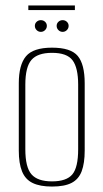

<svg xmlns="http://www.w3.org/2000/svg" viewBox="-20 -678 380 705"><path d="M171 7Q127 7 100 -6Q73 -19 61 -48.5Q49 -78 49 -125V-372Q49 -440 75.5 -471.5Q102 -503 171 -503Q240 -503 265.5 -472.5Q291 -442 291 -372V-125Q291 -79 280 -49.5Q269 -20 243 -6.5Q217 7 171 7ZM171 -12Q224 -12 245.5 -37.5Q267 -63 267 -130V-367Q267 -429 246.5 -456.5Q226 -484 171 -484Q118 -484 95.5 -458Q73 -432 73 -367V-130Q73 -64 95.5 -38Q118 -12 171 -12ZM130 -561Q121 -561 114.5 -567.5Q108 -574 108 -583Q108 -592 114.5 -598Q121 -604 130 -604Q139 -604 145.5 -598Q152 -592 152 -583Q152 -574 145.5 -567.5Q139 -561 130 -561ZM210 -561Q201 -561 194.5 -567.5Q188 -574 188 -583Q188 -592 194.5 -598Q201 -604 210 -604Q219 -604 225.5 -598Q232 -592 232 -583Q232 -574 225.5 -567.5Q219 -561 210 -561ZM84 -641V-658H255V-641Z"/></svg>

Font: Alumni Sans SC Thin
Style: Regular
Weight: 100
Designer: Robert E. Leuschke
Foundry: Robert E. Leuschke
Version: Version 1.018